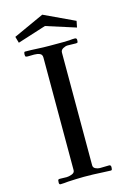

<svg xmlns="http://www.w3.org/2000/svg" viewBox="-134 -960 680 1022"><g transform="rotate(-15 206.5 -448.5)"><path d="M353 -18Q353 -14 352 -7.5Q351 -1 345 -1Q333 -1 321.5 -2Q310 -3 298 -3Q249 -6 198 -6Q176 -6 154 -5Q132 -4 110 -3Q100 -2 89.5 -1Q79 0 68 0Q60 0 60 -10Q60 -17 61 -23Q62 -29 71 -29Q81 -29 90 -28.5Q99 -28 109 -28Q121 -28 137.5 -34Q154 -40 154 -54V-675Q154 -692 141 -697.5Q128 -703 110.5 -703Q93 -703 78.5 -702.5Q64 -702 62 -707Q61 -709 61 -716Q61 -720 62 -725.5Q63 -731 68 -731Q101 -731 134.5 -729Q168 -727 201 -727H246Q262 -727 278.5 -727Q295 -727 311 -728Q319 -729 326.5 -729.5Q334 -730 341 -730Q352 -730 352 -719Q352 -713 351 -708Q350 -703 342 -703Q330 -703 318.5 -703.5Q307 -704 295 -704Q283 -704 269.5 -696.5Q256 -689 256 -675V-54Q256 -41 268 -35Q280 -29 292 -29Q305 -29 317.5 -29.5Q330 -30 343 -30Q353 -30 353 -18ZM375 -818 368 -783 205 -835 48 -785 38 -820 207 -897Z"/></g></svg>

Font: Kaisei Tokumin
Style: Regular
Weight: 400
Designer: Font-Kai, 金井和夫
Foundry: KAZUO KANAI
Version: Version 5.003